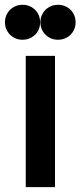

<svg xmlns="http://www.w3.org/2000/svg" viewBox="-26 -770 331 790"><path d="M80 0V-540H200.3V0ZM212.7 -606.4Q192.2 -606.4 175.8 -616Q159.3 -625.5 149.8 -641.9Q140.2 -658.3 140.2 -678.3Q140.2 -698.4 149.8 -714.8Q159.3 -731.2 175.8 -740.8Q192.2 -750.3 212.7 -750.3Q233.1 -750.3 249.7 -740.8Q266.3 -731.2 275.7 -714.8Q285.1 -698.4 285.1 -678.3Q285.1 -658.3 275.7 -641.9Q266.3 -625.5 249.7 -616Q233.1 -606.4 212.7 -606.4ZM66.8 -606.4Q46.3 -606.4 29.9 -616Q13.5 -625.5 4 -641.9Q-5.6 -658.3 -5.6 -678.3Q-5.6 -698.4 4 -714.8Q13.5 -731.2 29.9 -740.8Q46.3 -750.3 66.8 -750.3Q87.2 -750.3 103.9 -740.8Q120.5 -731.2 129.9 -714.8Q139.2 -698.4 139.2 -678.3Q139.2 -658.3 129.9 -641.9Q120.5 -625.5 103.9 -616Q87.2 -606.4 66.8 -606.4Z"/></svg>

Font: Hauora
Style: Regular
Weight: 400
Designer: Wayne Shih
Foundry: WCYS
Version: Version 1.001